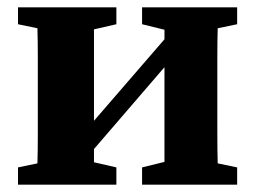

<svg xmlns="http://www.w3.org/2000/svg" viewBox="-20 -503 696 523"><path d="M367 -437V-483H626V-437L573 -426Q572 -389 572 -347Q572 -305 572 -273V-210Q572 -178 572 -136.5Q572 -95 573 -58L626 -47V0H367V-47L428 -62V-320L236 -97V-61L297 -47V0H29V-47L82 -58Q83 -95 83 -136.5Q83 -178 83 -210V-273Q83 -305 83 -347Q83 -389 82 -426L29 -437V-483H297V-437L236 -423V-174L428 -396V-422Z"/></svg>

Font: Source Serif Pro
Style: Bold
Weight: 700
Designer: Frank Grießhammer
Foundry: Adobe Systems Incorporated
Version: Version 3.001;hotconv 1.0.111;makeotfexe 2.5.65597